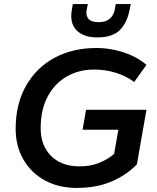

<svg xmlns="http://www.w3.org/2000/svg" viewBox="-20 -914 770 944"><path d="M357 10Q269 10 201.5 -26.5Q134 -63 95.5 -129Q57 -195 57 -281Q57 -402 107.5 -491.5Q158 -581 247.5 -629.5Q337 -678 455 -678Q499 -678 543.5 -668.5Q588 -659 628.5 -640.5Q669 -622 700 -595L640 -511Q599 -541 548.5 -556.5Q498 -572 442 -572Q367 -572 307.5 -537.5Q248 -503 214 -438.5Q180 -374 180 -284Q180 -225 204 -183Q228 -141 270.5 -118.5Q313 -96 370 -96Q425 -96 467 -113Q509 -130 541 -157L562 -276H386L403 -374H700L653 -106Q602 -53 528 -21.5Q454 10 357 10ZM458 -730Q391 -730 356.5 -765Q322 -800 333 -865L338 -894H412L406 -865Q401 -839 414.5 -822Q428 -805 465 -805Q499 -805 518.5 -821Q538 -837 544 -865L549 -894H623L617 -865Q605 -802 569 -766Q533 -730 458 -730Z"/></svg>

Font: Gantari SemiBold
Style: Italic
Weight: 600
Italic angle: -10°
Designer: Anugrah Pasau
Foundry: Lafontype
Version: Version 1.000